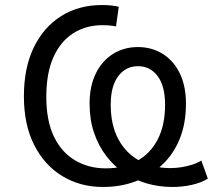

<svg xmlns="http://www.w3.org/2000/svg" viewBox="-20 -734 847 763"><path d="M389 9Q299 9 228 -34Q157 -77 116 -157.5Q75 -238 75 -351Q75 -464 114 -545Q153 -626 223 -670Q293 -714 385 -714Q406 -714 424 -712Q442 -710 452 -707L441 -629Q426 -632 413 -633Q400 -634 388 -634Q321 -634 270.5 -601.5Q220 -569 192 -506Q164 -443 164 -349Q164 -255 194 -192Q224 -129 278 -97Q332 -65 400 -65Q471 -65 524 -94Q577 -123 606.5 -179.5Q636 -236 636 -318Q636 -392 606.5 -431.5Q577 -471 528 -471Q480 -471 450 -431.5Q420 -392 420 -318Q420 -237 450.5 -180.5Q481 -124 535 -95Q589 -66 657 -66Q679 -66 701 -69.5Q723 -73 743.5 -79.5Q764 -86 780 -96L806 -24Q780 -8 743 0.5Q706 9 665 9Q612 9 563.5 -5Q515 -19 474 -46.5Q433 -74 402 -114.5Q371 -155 353.5 -207Q336 -259 336 -322Q336 -392 361 -442.5Q386 -493 429.5 -520Q473 -547 528 -547Q583 -547 626.5 -520Q670 -493 694.5 -442.5Q719 -392 719 -322Q719 -244 694.5 -183Q670 -122 624.5 -79Q579 -36 519.5 -13.5Q460 9 389 9Z"/></svg>

Font: Nunito Sans 7pt SemiCondensed
Style: Regular
Weight: 400
Width: 4
Designer: Vernon Adams
Foundry: Vernon Adams
Version: Version 3.101;gftools[0.9.27]